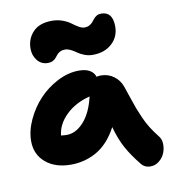

<svg xmlns="http://www.w3.org/2000/svg" viewBox="-86 -865 858 940"><g transform="rotate(-10 343.0 -395.0)"><path d="M180.2 -587.9Q147.9 -587.9 127.9 -612.5Q107.9 -637.2 107.9 -671.9Q107.9 -720.2 139.9 -754.2Q171.9 -788.1 234.9 -788.1Q262.7 -788.1 287.6 -778.8Q312.5 -769.5 327.1 -758.1Q341.8 -746.6 357.9 -737.3Q374 -728 386.2 -728Q400.4 -728 410.6 -733.4Q420.9 -738.8 427.5 -746.6Q434.1 -754.4 440.2 -762.2Q446.3 -770 455.8 -775.4Q465.3 -780.8 478 -780.8Q535.2 -780.8 535.2 -707Q535.2 -655.3 498.5 -622.1Q461.9 -588.9 402.8 -588.9Q381.8 -588.9 361.8 -596.7Q341.8 -604.5 329.6 -613.5Q317.4 -622.6 302 -630.4Q286.6 -638.2 272.9 -638.2Q258.8 -638.2 248.8 -633.1Q238.8 -627.9 232.7 -620.6Q226.6 -613.3 220.5 -605.7Q214.4 -598.1 204.3 -593Q194.3 -587.9 180.2 -587.9ZM205.1 -78.1Q127.4 -78.1 79.8 -118.4Q32.2 -158.7 32.2 -225.1Q32.2 -275.9 57.1 -330.1Q82 -384.3 121.8 -427Q161.6 -469.7 215.1 -497.3Q268.6 -524.9 321.8 -524.9Q387.2 -524.9 402.8 -480Q413.1 -482.9 422.9 -482.9Q460 -482.9 487.8 -462.4Q515.6 -441.9 526.9 -410.2Q533.7 -390.6 546.9 -351.3Q560.1 -312 567.1 -293.2Q574.2 -274.4 587.2 -245.1Q600.1 -215.8 616 -190.7Q631.8 -165.5 652.8 -139.2Q665.5 -124 666.3 -100.3Q667 -76.7 658.2 -54.9Q649.4 -33.2 630.1 -17.6Q610.8 -2 586.9 -2Q557.1 -2 540 -24.9Q501 -73.2 476.8 -117.2Q452.6 -161.1 435.1 -224.1Q414.6 -184.6 387.5 -155.3Q360.4 -126 329.8 -109.6Q299.3 -93.3 268.6 -85.7Q237.8 -78.1 205.1 -78.1ZM210 -225.1Q255.4 -225.1 294.4 -268.3Q333.5 -311.5 352.1 -391.1Q279.3 -372.6 233.2 -327.6Q187 -282.7 181.2 -227.1Q198.7 -225.1 210 -225.1Z"/></g></svg>

Font: Shantell Sans Irregular Bouncy
Style: Bold
Weight: 700
Designer: Stephen Nixon, Anya Danilova, Shantell Martin
Foundry: Arrow Type
Version: Version 1.006;[9816181b4]